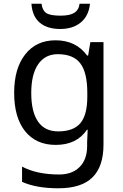

<svg xmlns="http://www.w3.org/2000/svg" viewBox="-20 -760 655 1020"><path d="M289.1 -62Q370.1 -62 407 -105.7Q443.8 -149.4 443.8 -246.1V-267.1Q443.8 -374.5 406.7 -423.3Q369.6 -472.2 287.1 -472.2Q219.7 -472.2 182.9 -418.7Q146 -365.2 146 -266.1Q146 -166.5 181.9 -114.3Q217.8 -62 289.1 -62ZM442.9 -4.9 445.8 -70.8H441.9Q387.7 9.8 275.9 9.8Q171.9 9.8 113.5 -62.7Q55.2 -135.3 55.2 -267.1Q55.2 -396.5 114 -471.2Q172.9 -545.9 274.9 -545.9Q383.8 -545.9 442.9 -464.8H448.2L460 -536.1H529.8V8.8Q529.8 124 471.4 182.1Q413.1 240.2 290 240.2Q172.9 240.2 97.2 206.1V125Q175.3 167 294.9 167Q363.3 167 403.1 127Q442.9 86.9 442.9 16.1ZM299.8 -606Q231 -606 191.2 -639.6Q151.4 -673.3 147 -740.2H200.7Q204.6 -705.6 225.1 -691.2Q245.6 -676.8 301.8 -676.8Q351.1 -676.8 375 -692.1Q398.9 -707.5 402.8 -740.2H458Q451.7 -676.3 409.7 -641.1Q367.7 -606 299.8 -606Z"/></svg>

Font: NotoPenekeko
Style: Regular
Weight: 400
Designer: Monotype Design team
Foundry: Monotype Imaging Inc.
Version: Version 1.04